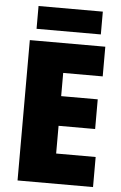

<svg xmlns="http://www.w3.org/2000/svg" viewBox="-60 -932 615 973"><g transform="rotate(5 248.0 -445.0)"><path d="M96 -890V-774H423V-890ZM451 -153H250V-294H436V-445H250V-563H451V-714H67V0H451Z"/></g></svg>

Font: Noto Sans UI SemiCondensed Black
Style: Regular
Weight: 900
Width: 4
Designer: Monotype Design Team
Foundry: Monotype Imaging Inc.
Version: 1.001